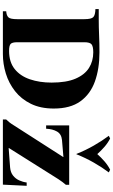

<svg xmlns="http://www.w3.org/2000/svg" viewBox="254 -1038 784 1332"><g transform="rotate(90 646.0 -372.0)"><path d="M58 0V-23Q87 -25 100 -38Q113 -51 113 -100V-565Q113 -614 98.5 -627.5Q84 -641 43 -642V-665H113Q168 -665 225 -667.5Q282 -670 343 -670Q457 -670 545 -638.5Q633 -607 683 -537.5Q733 -468 733 -353Q733 -261 700 -194Q667 -127 612 -84Q557 -41 490 -20.5Q423 0 355 0ZM333 -43Q410 -43 458.5 -81.5Q507 -120 530 -187Q553 -254 553 -338Q553 -441 525.5 -504.5Q498 -568 451 -597.5Q404 -627 343 -627Q303 -627 288 -615.5Q273 -604 273 -565V-100Q273 -65 284.5 -54Q296 -43 333 -43ZM809 0V-23Q819 -33 828.5 -45Q838 -57 849 -75L1069 -418V-420L951 -410Q910 -406 892.5 -375.5Q875 -345 873 -300H850V-460H1262V-437Q1253 -427 1243 -413.5Q1233 -400 1223 -385L1007 -42V-40L1141 -50Q1176 -53 1198 -70.5Q1220 -88 1231.5 -113.5Q1243 -139 1246 -165H1269L1261 0ZM1157 -744 1176 -735Q1141 -688 1108.5 -631.5Q1076 -575 1050 -510H1048Q1022 -575 989.5 -631.5Q957 -688 922 -735L941 -744Q972 -728 999 -704.5Q1026 -681 1049 -655Q1072 -681 1099 -704.5Q1126 -728 1157 -744Z"/></g></svg>

Font: Bona Nova SC
Style: Bold
Weight: 700
Designer: Mateusz Machalski
Foundry: Capitalics
Version: Version 4.001; ttfautohint (v1.8.4.7-5d5b)